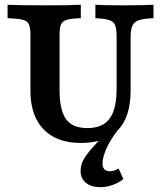

<svg xmlns="http://www.w3.org/2000/svg" viewBox="-20 -591 679 809"><path d="M108.3 -208.1V-445.2Q108.3 -475.4 101.6 -489.1Q94.8 -502.9 75.3 -507.9Q55.8 -512.9 11.9 -514.5V-571Q54.9 -568.5 171 -568.5Q276.9 -568.5 320.5 -571V-514.5Q280.2 -512.9 262 -507.7Q243.9 -502.4 237.4 -488.7Q231 -475 231 -445.2V-210.4Q231 -154.1 243.1 -119.1Q255.2 -84.1 280.9 -67.7Q306.6 -51.3 347.7 -51.3Q390.8 -51.3 418.1 -68.9Q445.3 -86.5 458.4 -123.3Q471.4 -160 471.4 -218V-436.5Q471.4 -469.8 465 -485Q458.5 -500.3 440.4 -506.4Q422.2 -512.5 381.9 -514.5V-571Q411.6 -568.5 494.3 -568.5Q591.3 -568.5 626.7 -571V-514.5Q584.8 -512.5 565.1 -505.8Q545.4 -499.1 537.9 -482.7Q530.3 -466.3 530.3 -432.8V-209.3Q530.3 -98.7 477.7 -43.7Q425 11.3 320 11.3Q253 11.3 205.5 -14.4Q158.1 -40.2 133.2 -89.2Q108.3 -138.3 108.3 -208.1ZM319.6 130Q319.6 104.8 331.3 82.9Q343.1 61 368.2 32.9Q381.6 17.6 397.4 0.2Q413.2 -17.2 430.6 -36.5L477.4 -44.3Q444.1 -1.2 428 36Q411.9 73.1 411.9 98.2Q411.9 113.8 419.8 122.2Q427.7 130.6 441.8 130.6Q451.5 130.6 461.1 127.6Q470.7 124.6 479.7 119L499.9 163.4Q480.2 179.3 454.6 188.4Q429.1 197.6 402.7 197.6Q364.6 197.6 342.1 179.3Q319.6 161 319.6 130Z"/></svg>

Font: Playfair Micro SmCond SmLight
Style: Regular
Weight: 360
Width: 4
Designer: Claus Eggers Sørensen
Foundry: Claus Eggers Sørensen
Version: Version 2.100;Glyphs 3.2 (3219)